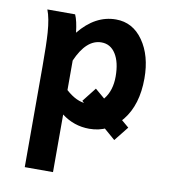

<svg xmlns="http://www.w3.org/2000/svg" viewBox="-85 -595 809 915"><g transform="rotate(10 319.5 -137.5)"><path d="M334.5 -103.5Q381.3 -103.5 413.6 -143.6Q447.8 -186.5 447.8 -253.9Q447.8 -323.2 422.6 -363Q397.5 -402.8 353.5 -402.8Q280.3 -402.8 232.9 -293.9V-150.9Q285.2 -103.5 334.5 -103.5ZM232.9 246.1H96.2V-243.7Q96.2 -350.1 92.3 -403.8Q87.4 -473.1 71.8 -512.7H206.1Q219.2 -483.9 225.6 -427.2Q302.7 -522.5 402.8 -522.5Q484.4 -522.5 534.4 -450.9Q584.5 -379.4 584.5 -269Q584.5 -141.1 522.5 -64.2Q460.4 12.7 366.7 12.7Q292.5 12.7 232.9 -32.7ZM493.7 44.9 311.5 -112.8 365.2 -181.2 549.3 -24.9Z"/></g></svg>

Font: Cadman
Style: Bold
Weight: 700
Designer: Paul James MIller
Foundry: High-Logic / Made with FontCreator
Version: Version 2.114;March 28, 2021;FontCreator 13.0.0.2683 64-bit